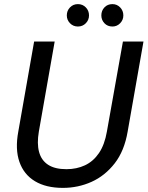

<svg xmlns="http://www.w3.org/2000/svg" viewBox="-20 -902 718 934"><path d="M286 12Q204 12 150 -20.5Q96 -53 74.5 -114.5Q53 -176 69 -262L146 -700H246L169 -262Q159 -204 170 -163Q181 -122 214 -100.5Q247 -79 303 -79Q353 -79 393.5 -98Q434 -117 461.5 -157.5Q489 -198 500 -262L578 -700H678L601 -262Q585 -168 538 -107.5Q491 -47 425.5 -17.5Q360 12 286 12ZM359 -773Q336 -773 320.5 -789Q305 -805 305 -827Q305 -850 320.5 -866Q336 -882 359 -882Q382 -882 397.5 -866Q413 -850 413 -827Q413 -805 397.5 -789Q382 -773 359 -773ZM527 -773Q503 -773 488 -789Q473 -805 473 -827Q473 -850 488 -866Q503 -882 527 -882Q549 -882 564.5 -866Q580 -850 580 -827Q580 -805 564.5 -789Q549 -773 527 -773Z"/></svg>

Font: DM Sans 18pt Medium
Style: Italic
Weight: 500
Italic angle: -10°
Designer: Colophon Foundry, Jonny Pinhorn
Foundry: Colophon Foundry
Version: Version 4.004;gftools[0.9.30]